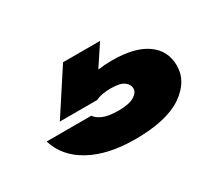

<svg xmlns="http://www.w3.org/2000/svg" viewBox="-67 -143 583 521"><g transform="rotate(-30 224.5 117.5)"><path d="M166 -22H282L239 43Q260 40 283 40Q354 40 391.5 66.5Q429 93 429 140Q429 190 379.5 223.5Q330 257 232 257Q147 257 91.5 226.5Q36 196 20 142H160Q166 152 183 159.5Q200 167 232 167Q264 167 280 157.5Q296 148 296 135Q296 122 283.5 113Q271 104 242 104Q230 104 217.5 106Q205 108 195 113H78Z"/></g></svg>

Font: Bounded
Style: Regular
Weight: 900
Designer: Vlad Churkin
Version: Version 1.0